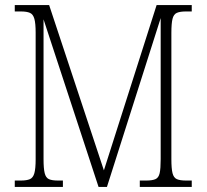

<svg xmlns="http://www.w3.org/2000/svg" viewBox="-20 -734 812 754"><path d="M38 0V-25H61Q85 -25 97.5 -30.5Q110 -36 115 -54Q120 -72 120 -108V-606Q120 -642 115 -660Q110 -678 97.5 -683.5Q85 -689 62 -689H38V-714H173L388 -65L595 -714H733V-689H710Q687 -689 674.5 -683.5Q662 -678 657.5 -660Q653 -642 653 -605V-109Q653 -72 657.5 -54Q662 -36 674.5 -30.5Q687 -25 711 -25H733V0H529V-25H554Q578 -25 590.5 -30.5Q603 -36 607 -54Q611 -72 611 -109V-663L400 0H367L151 -658V-109Q151 -72 155.5 -54Q160 -36 172 -30.5Q184 -25 208 -25H227V0Z"/></svg>

Font: Noto Serif Sinhala Condensed ExtraLight
Style: Regular
Weight: 200
Width: 3
Designer: Jelle Bosma - Monotype Design Team
Foundry: Monotype Imaging Inc.
Version: Version 2.007; ttfautohint (v1.8.4.7-5d5b)